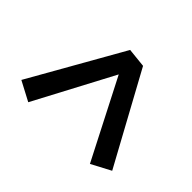

<svg xmlns="http://www.w3.org/2000/svg" viewBox="-141 -753 791 791"><g transform="rotate(-45 255.0 -357.5)"><path d="M488.3 -392.6 479.5 -308.6 84 -92.8 39.1 -177.7 383.8 -354.5 39.1 -537.1 84 -622.1Z"/></g></svg>

Font: Maiden Orange
Style: Regular
Weight: 400
Designer: Astigmatic (AOETI)
Foundry: Astigmatic (AOETI)
Version: Version 1.001